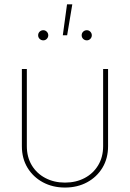

<svg xmlns="http://www.w3.org/2000/svg" viewBox="-20 -842 589 870"><path d="M274.4 7.8Q218.8 7.8 174.6 -15.9Q130.4 -39.6 104.7 -81.8Q79.1 -124 79.1 -179.7V-529.3H101.6V-179.7Q101.6 -130.4 124 -93Q146.5 -55.7 185.8 -35.2Q225.1 -14.6 274.4 -14.6Q324.2 -14.6 363.3 -35.2Q402.3 -55.7 424.8 -93Q447.3 -130.4 447.3 -179.7V-529.3H469.7V-179.7Q469.7 -124 444.1 -81.8Q418.5 -39.6 374.5 -15.9Q330.6 7.8 274.4 7.8ZM373.5 -659.2Q363.8 -659.2 356.9 -665.8Q350.1 -672.4 350.1 -682.1Q350.1 -691.9 356.9 -698.5Q363.8 -705.1 373.5 -705.1Q382.8 -705.1 389.4 -698.2Q396 -691.4 396 -682.1Q396 -672.9 389.4 -666Q382.8 -659.2 373.5 -659.2ZM176.3 -659.2Q166.5 -659.2 159.7 -665.8Q152.8 -672.4 152.8 -682.1Q152.8 -691.9 159.7 -698.5Q166.5 -705.1 176.3 -705.1Q185.5 -705.1 192.1 -698.2Q198.7 -691.4 198.7 -682.1Q198.7 -672.9 192.1 -666Q185.5 -659.2 176.3 -659.2ZM264.6 -682.1 283.7 -822.3H307.6L284.2 -682.1Z"/></svg>

Font: Inter 24pt Thin
Style: Regular
Weight: 250
Designer: Rasmus Andersson
Foundry: rsms
Version: Version 4.001;git-66647c0bb